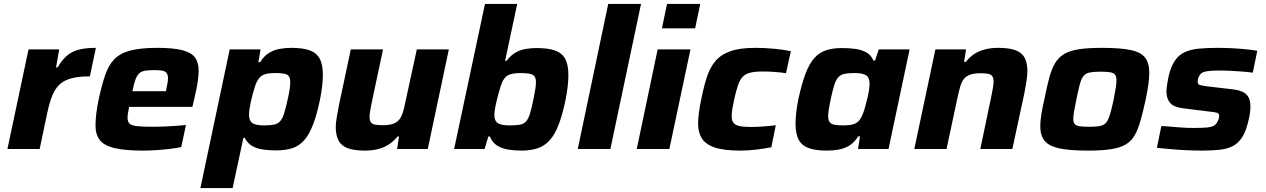

<svg xmlns="http://www.w3.org/2000/svg" viewBox="-20 -763 6481 983"><path d="M18 0 126 -510H283L267 -418H275Q299 -459 326 -480.5Q353 -502 388 -510Q423 -518 471 -518L440 -372Q383 -372 345.5 -362Q308 -352 285 -330.5Q262 -309 247.5 -273Q233 -237 222 -185L183 0Z M712 8Q619 8 565.5 -5Q512 -18 490.5 -46.5Q469 -75 469 -120Q469 -148 473 -181.5Q477 -215 485 -254Q501 -327 518 -377.5Q535 -428 564.5 -459Q594 -490 646.5 -504Q699 -518 784 -518Q868 -518 914 -506Q960 -494 978.5 -468.5Q997 -443 997 -401Q997 -383 994 -358Q991 -333 985.5 -306.5Q980 -280 974 -254L965 -216H641Q638 -200 635.5 -185Q633 -170 633 -160Q633 -140 643.5 -130Q654 -120 683 -117Q712 -114 766 -114Q787 -114 815 -115Q843 -116 873.5 -118Q904 -120 932 -123L908 -10Q885 -5 852 -1Q819 3 782.5 5.5Q746 8 712 8ZM658 -296H830L832 -309Q836 -327 838 -339.5Q840 -352 840 -362Q840 -380 832.5 -389.5Q825 -399 809.5 -401.5Q794 -404 769 -404Q739 -404 720.5 -400.5Q702 -397 691 -385.5Q680 -374 672.5 -353Q665 -332 658 -296Z M1006 200 1156 -510H1314L1303 -445H1312Q1332 -477 1358 -492.5Q1384 -508 1413 -513Q1442 -518 1471 -518Q1528 -518 1563.5 -506Q1599 -494 1616 -464Q1633 -434 1633 -380Q1633 -355 1629.5 -323Q1626 -291 1618 -252Q1602 -175 1582.5 -124.5Q1563 -74 1537.5 -45Q1512 -16 1477 -4.5Q1442 7 1394 7Q1358 7 1326 2.5Q1294 -2 1270.5 -16Q1247 -30 1233 -57H1226L1171 200ZM1333 -121Q1364 -121 1383 -125Q1402 -129 1414 -142Q1426 -155 1434.5 -182Q1443 -209 1453 -255Q1460 -285 1463 -305.5Q1466 -326 1466 -341Q1466 -363 1458.5 -373Q1451 -383 1434 -386Q1417 -389 1388 -389Q1362 -389 1344.5 -385Q1327 -381 1316 -372Q1305 -363 1297 -348Q1291 -338 1285.5 -321Q1280 -304 1274.5 -284Q1269 -264 1264.5 -243.5Q1260 -223 1257.5 -205.5Q1255 -188 1255 -176Q1255 -145 1272 -133Q1289 -121 1333 -121Z M1849 8Q1791 8 1758.5 -5Q1726 -18 1712.5 -45Q1699 -72 1699 -112Q1699 -132 1704 -162Q1709 -192 1715 -223L1776 -510H1941L1884 -242Q1880 -222 1876 -200Q1872 -178 1872 -166Q1872 -147 1878.5 -137.5Q1885 -128 1900 -125Q1915 -122 1939 -122Q1972 -122 1992 -129Q2012 -136 2023.5 -150Q2035 -164 2042.5 -187.5Q2050 -211 2056 -243L2114 -510H2278L2170 0H2013L2023 -64H2015Q1995 -39 1970 -23Q1945 -7 1915 0.5Q1885 8 1849 8Z M2649 8Q2613 8 2580.5 2.5Q2548 -3 2524 -18.5Q2500 -34 2488 -64H2480L2461 0H2305L2463 -743H2628L2566 -452H2574Q2596 -481 2620.5 -494.5Q2645 -508 2672 -512.5Q2699 -517 2727 -517Q2784 -517 2820 -505Q2856 -493 2873 -463Q2890 -433 2890 -379Q2890 -353 2886.5 -321Q2883 -289 2875 -249Q2859 -173 2839.5 -123Q2820 -73 2794 -44.5Q2768 -16 2732.5 -4Q2697 8 2649 8ZM2589 -121Q2621 -121 2641 -124.5Q2661 -128 2673 -141Q2685 -154 2693.5 -181.5Q2702 -209 2711 -255Q2717 -284 2720.5 -305.5Q2724 -327 2724 -341Q2724 -362 2716.5 -372Q2709 -382 2691.5 -385.5Q2674 -389 2645 -389Q2621 -389 2604 -385.5Q2587 -382 2576 -374.5Q2565 -367 2556 -352Q2550 -342 2544 -324Q2538 -306 2532 -283.5Q2526 -261 2521 -239.5Q2516 -218 2513.5 -200.5Q2511 -183 2511 -175Q2511 -144 2529 -132.5Q2547 -121 2589 -121Z M2938 0 3094 -743H3262L3105 0Z M3369 -618 3395 -743H3565L3539 -618ZM3240 0 3347 -510H3515L3407 0Z M3771 8Q3686 8 3639 -8Q3592 -24 3573 -55Q3554 -86 3554 -130Q3554 -152 3558.5 -187.5Q3563 -223 3572 -263Q3584 -323 3599.5 -370Q3615 -417 3642.5 -450Q3670 -483 3718.5 -500.5Q3767 -518 3846 -518Q3895 -518 3942.5 -513.5Q3990 -509 4029 -501L4004 -388Q3983 -392 3949.5 -394.5Q3916 -397 3885 -397Q3846 -397 3821.5 -391Q3797 -385 3782.5 -370Q3768 -355 3758.5 -327Q3749 -299 3739 -255Q3733 -227 3729.5 -206Q3726 -185 3726 -170Q3726 -146 3735.5 -134Q3745 -122 3766.5 -117.5Q3788 -113 3824 -113Q3852 -113 3887.5 -115.5Q3923 -118 3952 -122L3929 -9Q3893 -2 3851.5 3Q3810 8 3771 8Z M4214 8Q4158 8 4122.5 -4Q4087 -16 4070 -46Q4053 -76 4053 -130Q4053 -155 4056.5 -187Q4060 -219 4068 -258Q4085 -335 4104 -385.5Q4123 -436 4148.5 -465Q4174 -494 4209 -505.5Q4244 -517 4291 -517Q4328 -517 4360 -512.5Q4392 -508 4416 -494.5Q4440 -481 4452 -453H4460L4479 -510H4637L4529 0H4373L4383 -65H4374Q4354 -33 4328 -17.5Q4302 -2 4273 3Q4244 8 4214 8ZM4299 -121Q4325 -121 4342 -125Q4359 -129 4370.5 -138Q4382 -147 4389 -162Q4395 -172 4401 -189Q4407 -206 4412 -225.5Q4417 -245 4422 -265.5Q4427 -286 4429.5 -304Q4432 -322 4432 -334Q4432 -365 4415 -377Q4398 -389 4354 -389Q4323 -389 4304 -385Q4285 -381 4272.5 -368Q4260 -355 4251.5 -328Q4243 -301 4233 -255Q4227 -225 4223.5 -204.5Q4220 -184 4220 -169Q4220 -148 4228 -137.5Q4236 -127 4253 -124Q4270 -121 4299 -121Z M4661 0 4769 -510H4926L4916 -446H4925Q4945 -472 4969.5 -487.5Q4994 -503 5024.5 -510.5Q5055 -518 5090 -518Q5149 -518 5181.5 -505Q5214 -492 5227 -465.5Q5240 -439 5240 -399Q5240 -379 5235.5 -349Q5231 -319 5225 -288L5163 0H4999L5055 -268Q5059 -288 5063 -310Q5067 -332 5067 -344Q5067 -363 5060.5 -372.5Q5054 -382 5039.5 -385Q5025 -388 5001 -388Q4968 -388 4948 -381Q4928 -374 4916 -360Q4904 -346 4897 -322.5Q4890 -299 4883 -267L4826 0Z M5551 8Q5456 8 5403 -3.5Q5350 -15 5328 -42.5Q5306 -70 5306 -117Q5306 -143 5311.5 -177.5Q5317 -212 5327 -255Q5340 -320 5352 -365Q5364 -410 5382 -440Q5400 -470 5429 -487Q5458 -504 5504.5 -511Q5551 -518 5621 -518Q5715 -518 5768 -507Q5821 -496 5842.5 -468Q5864 -440 5864 -392Q5864 -366 5859.5 -332Q5855 -298 5846 -255Q5832 -190 5819 -144.5Q5806 -99 5788.5 -69Q5771 -39 5742 -22.5Q5713 -6 5667 1Q5621 8 5551 8ZM5556 -114Q5585 -114 5603.5 -116.5Q5622 -119 5633.5 -126.5Q5645 -134 5652.5 -150Q5660 -166 5667 -191.5Q5674 -217 5682 -255Q5689 -290 5692.5 -313.5Q5696 -337 5696 -354Q5696 -372 5688.5 -381Q5681 -390 5663.5 -393Q5646 -396 5616 -396Q5580 -396 5559.5 -392Q5539 -388 5527.5 -374Q5516 -360 5508.5 -331.5Q5501 -303 5491 -255Q5484 -219 5479.5 -195Q5475 -171 5475 -155Q5475 -137 5482.5 -128Q5490 -119 5508 -116.5Q5526 -114 5556 -114Z M6130 8Q6094 8 6053 6Q6012 4 5972.5 0.5Q5933 -3 5903 -6L5926 -118Q5950 -116 5972.5 -114.5Q5995 -113 6016.5 -111Q6038 -109 6057.5 -108.5Q6077 -108 6095 -108Q6138 -108 6161.5 -110.5Q6185 -113 6196.5 -120.5Q6208 -128 6214 -142Q6218 -149 6220 -155.5Q6222 -162 6222 -168Q6222 -182 6211 -185.5Q6200 -189 6170 -192L6034 -209Q5988 -215 5970 -237Q5952 -259 5952 -295Q5952 -308 5955 -327.5Q5958 -347 5962 -368Q5974 -421 5994.5 -451.5Q6015 -482 6045.5 -496Q6076 -510 6118.5 -514Q6161 -518 6216 -518Q6251 -518 6289 -516Q6327 -514 6361 -510.5Q6395 -507 6417 -503L6394 -391Q6365 -395 6335 -397Q6305 -399 6280 -400.5Q6255 -402 6238 -402Q6203 -402 6179.5 -400.5Q6156 -399 6142 -394Q6128 -389 6121 -376Q6117 -371 6114.5 -362.5Q6112 -354 6112 -345Q6112 -332 6121 -328.5Q6130 -325 6160 -321L6288 -306Q6317 -303 6338 -294.5Q6359 -286 6370.5 -268Q6382 -250 6382 -217Q6382 -206 6380 -188.5Q6378 -171 6373 -151Q6361 -95 6341 -62.5Q6321 -30 6291.5 -15Q6262 0 6222 4Q6182 8 6130 8Z"/></svg>

Font: Saira SemiExpanded
Style: Bold Italic
Weight: 700
Width: 6
Italic angle: -12°
Designer: Hector Gatti with collaboration of the Omnibus-Type team
Foundry: Omnibus-Type
Version: Version 1.101